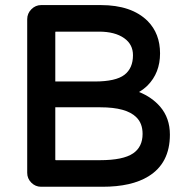

<svg xmlns="http://www.w3.org/2000/svg" viewBox="-20 -711 717 741"><path d="M493.7 -119.1Q530.3 -144 530.3 -194.3Q530.3 -234.9 506.3 -258.3Q468.3 -296.9 367.2 -296.9H193.4V-95.7Q193.4 -93.8 193.8 -93.3Q194.3 -92.8 196.3 -92.8H366.2Q455.1 -92.8 493.7 -119.1ZM493.2 -498Q493.2 -539.6 459.5 -563.5Q423.8 -588.9 362.3 -588.9H196.3Q194.3 -588.9 193.8 -588.4Q193.4 -587.9 193.4 -585.9V-396.5H345.7Q426.8 -396.5 460.4 -422.4Q493.2 -447.8 493.2 -498ZM85 -43.9V-636.7Q85 -659.2 101.1 -675.3Q117.2 -691.4 138.7 -691.4H369.1Q487.8 -691.4 549.8 -629.9Q597.7 -581.5 597.7 -504.9Q597.7 -429.7 549.3 -380.9Q534.7 -366.7 516.6 -356Q566.4 -335.9 598.1 -299.3Q635.7 -255.4 635.7 -191.4Q635.7 -81.1 552.7 -30.3Q487.8 9.8 375 9.8H138.7Q116.7 9.8 100.8 -6.1Q85 -22 85 -43.9Z"/></svg>

Font: YuPearl-SemiBold
Style: SemiBold
Weight: 600
Designer: Max Yao
Foundry: Max-Everyday
Version: Version 1.011; ttfautohint (v1.8.3)